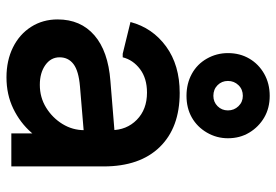

<svg xmlns="http://www.w3.org/2000/svg" viewBox="-150 -688 853 593"><g transform="rotate(90 276.5 -391.5)"><path d="M219 15Q167 15 126.5 -5Q86 -25 63 -61Q40 -97 40 -143Q40 -214 89 -256.5Q138 -299 230 -306L426 -322V-227L247 -212Q199 -208 178 -192Q157 -176 157 -149Q157 -122 181 -105Q205 -88 242 -88Q281 -88 312.5 -107.5Q344 -127 363 -158Q382 -189 382 -225V-308Q382 -356 350 -387.5Q318 -419 266 -419Q222 -419 193.5 -397.5Q165 -376 157 -344H146L48 -368Q66 -436 123.5 -478Q181 -520 267 -520Q374 -520 434 -458.5Q494 -397 494 -285V0H392V-147L433 -141Q421 -98 390 -62.5Q359 -27 315.5 -6Q272 15 219 15ZM276 -541Q238 -541 208 -557.5Q178 -574 161 -604Q144 -634 144 -669Q144 -706 161 -735Q178 -764 208 -781Q238 -798 276 -798Q314 -798 343 -781Q372 -764 389.5 -735Q407 -706 407 -669Q407 -634 389.5 -604Q372 -574 343 -557.5Q314 -541 276 -541ZM276 -624Q295 -624 308 -637Q321 -650 321 -669Q321 -688 308 -701.5Q295 -715 276 -715Q256 -715 243 -701.5Q230 -688 230 -669Q230 -650 243 -637Q256 -624 276 -624Z"/></g></svg>

Font: Fustat
Style: Bold
Weight: 700
Designer: Mohamed Gaber, Khaled Hosny, Laura Garcia Mut
Foundry: Kief Type Foundry, Alif Type Foundry, Hard Type Foundry
Version: Version 1.007